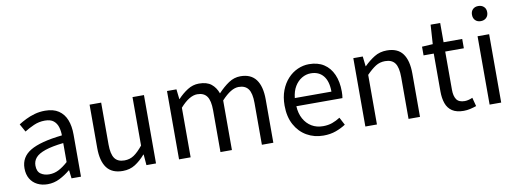

<svg xmlns="http://www.w3.org/2000/svg" viewBox="-62 -1132 4036 1502"><g transform="rotate(-10 1956.0 -381.0)"><path d="M217 13Q172 13 136 -5Q100 -23 79.5 -57.5Q59 -92 59 -141Q59 -230 138.5 -277.5Q218 -325 392 -344Q392 -379 382.5 -410.5Q373 -442 349 -461.5Q325 -481 280 -481Q233 -481 191.5 -462.5Q150 -444 117 -423L82 -486Q107 -502 140 -518.5Q173 -535 212 -546Q251 -557 295 -557Q361 -557 402.5 -529Q444 -501 463.5 -451.5Q483 -402 483 -334V0H408L400 -65H397Q359 -33 313.5 -10Q268 13 217 13ZM243 -61Q282 -61 317.5 -79Q353 -97 392 -132V-283Q301 -273 247 -254.5Q193 -236 170 -209.5Q147 -183 147 -147Q147 -100 175 -80.5Q203 -61 243 -61Z M814 13Q728 13 687.5 -41Q647 -95 647 -199V-543H739V-210Q739 -135 763 -100.5Q787 -66 841 -66Q883 -66 916 -88Q949 -110 988 -158V-543H1079V0H1003L996 -85H993Q955 -41 912.5 -14Q870 13 814 13Z M1262 0V-543H1337L1346 -464H1348Q1384 -503 1426.5 -530Q1469 -557 1517 -557Q1580 -557 1615 -529Q1650 -501 1667 -453Q1710 -499 1753.5 -528Q1797 -557 1847 -557Q1930 -557 1970.5 -502.5Q2011 -448 2011 -344V0H1920V-332Q1920 -409 1895.5 -443Q1871 -477 1819 -477Q1788 -477 1754.5 -456.5Q1721 -436 1682 -394V0H1591V-332Q1591 -409 1566.5 -443Q1542 -477 1490 -477Q1459 -477 1425 -456.5Q1391 -436 1354 -394V0Z M2408 13Q2335 13 2276 -21Q2217 -55 2182.5 -118.5Q2148 -182 2148 -271Q2148 -338 2168 -390.5Q2188 -443 2222.5 -480.5Q2257 -518 2301 -537.5Q2345 -557 2391 -557Q2461 -557 2509 -526Q2557 -495 2582.5 -437.5Q2608 -380 2608 -302Q2608 -287 2607 -274Q2606 -261 2604 -250H2238Q2241 -192 2264.5 -149.5Q2288 -107 2327 -83.5Q2366 -60 2418 -60Q2458 -60 2490.5 -71.5Q2523 -83 2554 -103L2586 -42Q2551 -19 2507 -3Q2463 13 2408 13ZM2237 -315H2528Q2528 -397 2492.5 -440.5Q2457 -484 2393 -484Q2355 -484 2321.5 -464Q2288 -444 2265.5 -407Q2243 -370 2237 -315Z M2742 0V-543H2817L2826 -464H2828Q2867 -503 2910.5 -530Q2954 -557 3010 -557Q3096 -557 3136 -502.5Q3176 -448 3176 -344V0H3085V-332Q3085 -409 3060.5 -443Q3036 -477 2982 -477Q2940 -477 2907 -456Q2874 -435 2834 -394V0Z M3522 13Q3465 13 3431 -9.5Q3397 -32 3382.5 -73Q3368 -114 3368 -168V-469H3287V-538L3373 -543L3383 -696H3459V-543H3607V-469H3459V-165Q3459 -116 3477.5 -88.5Q3496 -61 3543 -61Q3558 -61 3575 -65.5Q3592 -70 3605 -76L3623 -7Q3600 1 3574 7Q3548 13 3522 13Z M3729 0V-543H3821V0ZM3775 -655Q3748 -655 3731.5 -671.5Q3715 -688 3715 -716Q3715 -743 3731.5 -759Q3748 -775 3775 -775Q3802 -775 3819 -759Q3836 -743 3836 -716Q3836 -688 3819 -671.5Q3802 -655 3775 -655Z"/></g></svg>

Font: Noto Sans KR Thin
Style: Regular
Weight: 400
Version: Version 2.004-H2;hotconv 1.0.118;makeotfexe 2.5.65603